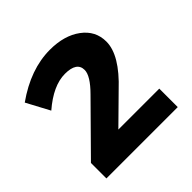

<svg xmlns="http://www.w3.org/2000/svg" viewBox="-123 -879 617 617"><g transform="rotate(-45 186.0 -570.5)"><path d="M219.2 -655.8Q219.2 -691.9 165.5 -691.9Q111.8 -691.9 50.8 -639.2L8.8 -717.8Q97.7 -780.8 186 -780.8Q251 -780.8 292 -750.5Q333 -720.2 333 -670.9Q333 -609.9 251 -533.2L160.2 -443.8H346.2V-359.9H22V-430.2L176.8 -586.9Q219.2 -629.4 219.2 -655.8Z"/></g></svg>

Font: Montserrat-SemiBold
Style: Regular
Weight: 600
Designer: Julieta Ulanovsky
Foundry: Julieta Ulanovsky
Version: Version 6.001